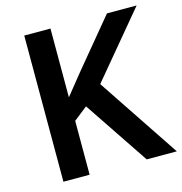

<svg xmlns="http://www.w3.org/2000/svg" viewBox="-106 -810 859 906"><g transform="rotate(-15 323.5 -357.0)"><path d="M647 0 380 -400 642 -714H497L304 -481C276 -446 248 -412 221 -378V-714H93V0H221V-263L288 -316L500 0Z"/></g></svg>

Font: Noto Sans Bengali UI SemiBold
Style: Regular
Weight: 600
Designer: Jelle Bosma - Monotype Design Team
Foundry: Monotype Imaging Inc.
Version: Version 2.003